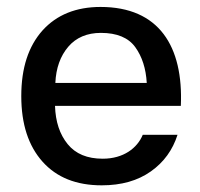

<svg xmlns="http://www.w3.org/2000/svg" viewBox="-20 -539 588 564"><path d="M511.2 -228C519 -403.3 446.8 -518.6 275.4 -518.6C203.6 -518.6 146.5 -495.6 105 -449.7C63.5 -403.3 42.5 -339.4 42.5 -256.8C42.5 -174.3 63.5 -110.4 105 -64C146.5 -17.6 204.1 5.4 278.8 5.4C336.9 5.4 384.8 -8.3 423.3 -35.6C461.4 -62.5 487.3 -98.6 501.5 -143.1H399.4C383.3 -104 342.8 -72.8 281.7 -72.8C236.3 -72.8 202.1 -86.9 178.7 -115.7C155.3 -144.5 143.1 -181.6 141.6 -228ZM142.6 -295.4C144.5 -338.9 157.2 -374.5 180.7 -401.9C203.6 -428.7 235.8 -442.4 276.4 -442.4C323.7 -442.4 357.4 -428.2 377.4 -400.4C397.5 -372.6 408.7 -337.4 411.1 -295.4Z"/></svg>

Font: Estedad Medium
Style: Regular
Weight: 500
Designer: Amin Abedi
Version: Version 7.3